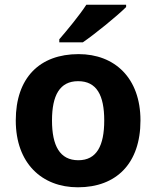

<svg xmlns="http://www.w3.org/2000/svg" viewBox="-20 -786 665 816"><path d="M516 -756V-766H347C318 -721 264 -656 232 -619V-606H332C383 -641 478 -718 516 -756ZM577 -274C577 -455 467 -556 314 -556C148 -556 47 -455 47 -274C47 -92 158 10 311 10C475 10 577 -92 577 -274ZM201 -274C201 -381 234 -441 312 -441C391 -441 423 -381 423 -274C423 -167 391 -105 313 -105C234 -105 201 -167 201 -274Z"/></svg>

Font: Noto Sans Myanmar UI
Style: Bold
Weight: 700
Designer: Monotype Design Team
Foundry: Monotype Imaging Inc.
Version: Version 2.103